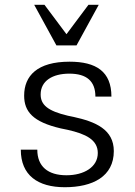

<svg xmlns="http://www.w3.org/2000/svg" viewBox="-20 -770 563 803"><path d="M67 -144C67 -37 138 13 251 13C368 13 456 -32 456 -138C456 -229 379 -261 288 -281L264 -286C179 -306 150 -332 150 -375C150 -432 200 -462 270 -462C343 -462 379 -430 379 -366H446C446 -471 382 -512 271 -512C136 -512 81 -453 81 -370C81 -303 118 -260 234 -233L263 -227C338 -210 389 -186 389 -130C389 -71 331 -37 258 -37C180 -37 136 -74 136 -144ZM216 -580H300L393 -750H350L258 -627L166 -750H123Z"/></svg>

Font: Perun Light
Style: Regular
Weight: 300
Foundry: Copyright (c) Stefan Peev, Context Ltd, 2016
Version: Version 1.089